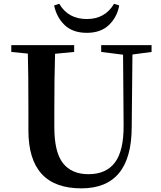

<svg xmlns="http://www.w3.org/2000/svg" viewBox="-20 -982 856 1020"><path d="M585.9 -961.9 613.3 -953.1Q602.5 -891.6 559.1 -849.6Q515.6 -807.6 441.4 -807.6Q366.2 -807.6 323.2 -849.1Q280.3 -890.6 267.6 -953.1L294.9 -961.9Q341.8 -880.9 441.4 -880.9Q538.1 -880.9 585.9 -961.9ZM785.2 -742.2V-706.1L683.6 -692.4L679.7 -305.7Q678.7 18.6 412.1 18.6Q130.9 18.6 130.9 -289.1V-400.4Q130.9 -598.6 127.9 -697.3L40 -706.1V-742.2H374V-706.1L272.5 -696.3Q268.6 -567.4 268.6 -400.4V-306.6Q268.6 -173.8 314.5 -115.2Q360.4 -56.6 450.2 -56.6Q543.9 -56.6 590.8 -119.1Q637.7 -181.6 636.7 -317.4L633.8 -691.4L517.6 -706.1V-742.2Z"/></svg>

Font: GenYoMin TW TTF Bold
Style: Regular
Weight: 700
Version: Version 1.300